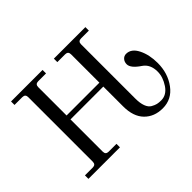

<svg xmlns="http://www.w3.org/2000/svg" viewBox="-146 -971 1249 1249"><g transform="rotate(-45 478.0 -347.0)"><path d="M62 0V-32H134Q161 -32 161 -59V-653Q161 -680 134 -680H62V-712H352V-680H280Q253 -680 253 -653V-392H555V-653Q555 -680 528 -680H456V-712H746V-680H674Q647 -680 647 -653V-153Q647 -111 657.5 -83Q668 -55 687.5 -44Q707 -33 722 -29.5Q737 -26 758 -26Q808 -26 841 -75.5Q874 -125 874 -175Q874 -242 828 -273Q765 -315 765 -351Q765 -373 778 -387.5Q791 -402 810 -402Q858 -402 886 -346Q914 -290 914 -214Q914 -120 863 -51Q812 18 729 18Q651 18 603 -31Q555 -80 555 -174V-356H253V-59Q253 -32 280 -32H352V0Z"/></g></svg>

Font: Old Standard TT
Style: Regular
Weight: 400
Designer: Alexey Kryukov <alexios@thessalonica.org.ru>
Version: Version 1.0